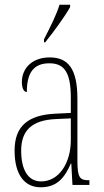

<svg xmlns="http://www.w3.org/2000/svg" viewBox="-20 -786 440 816"><path d="M167 -619V-606H172C210 -653 259 -721 278 -756V-766H233C219 -721 197 -678 167 -619ZM153 10C224 10 256 -33 281 -91H283L288 0H360V-20H358C320 -20 309 -29 309 -103V-366C309 -495 269 -542 191 -542C117 -542 73 -496 73 -438C73 -411 81 -395 94 -395C94 -482 127 -517 190 -517C254 -517 281 -477 281 -371V-306L218 -303C99 -298 42 -250 42 -146C42 -41 86 10 153 10ZM155 -15C96 -15 70 -69 70 -146C70 -228 112 -276 219 -280L281 -283V-191C281 -92 230 -15 155 -15Z"/></svg>

Font: Noto Serif Hebrew ExtraCondensed Thin
Style: Regular
Weight: 100
Width: 2
Designer: Monotype Design Team
Foundry: Monotype Imaging Inc.
Version: Version 2.004